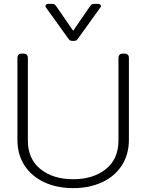

<svg xmlns="http://www.w3.org/2000/svg" viewBox="-20 -957 756 992"><path d="M329 -763 217 -919Q215 -921 215 -926Q215 -931 219 -934Q223 -937 229 -937H248Q259 -937 263 -933.5Q267 -930 274 -920L358 -798L442 -920Q449 -930 453 -933.5Q457 -937 468 -937H487Q495 -937 499.5 -931Q504 -925 499 -919L387 -763Q379 -752 375.5 -749Q372 -746 364 -746H352Q344 -746 340.5 -749Q337 -752 329 -763ZM70 -235V-657Q70 -680 93 -680H101Q124 -680 124 -657V-231Q124 -135 189.5 -83Q255 -31 358 -31Q461 -31 526.5 -83Q592 -135 592 -231V-657Q592 -680 615 -680H623Q646 -680 646 -657V-235Q646 -159 609.5 -102.5Q573 -46 507.5 -15.5Q442 15 358 15Q274 15 208.5 -15.5Q143 -46 106.5 -102.5Q70 -159 70 -235Z"/></svg>

Font: Mitr ExtraLight
Style: Regular
Weight: 275
Designer: Thanarat Vachiruckul
Foundry: Cadson Demak Co.,Ltd.
Version: Version 1.001